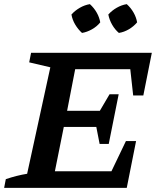

<svg xmlns="http://www.w3.org/2000/svg" viewBox="-41 -907 756 927"><path d="M-21 0 -13 -42Q40 -60 90 -68L202 -582L100 -606L109 -652H692L651 -446H602L588 -573H322L283 -372H441L488 -452H532L484 -212H440L424 -294H267L224 -80H497L567 -226H616L571 0ZM393 -887Q413 -869 426 -846Q439 -823 443 -799Q427 -779 403 -765.5Q379 -752 355 -748Q336 -765 322 -788.5Q308 -812 304 -837Q321 -856 344.5 -869.5Q368 -883 393 -887ZM571 -887Q591 -869 604 -846Q617 -823 621 -799Q604 -779 581 -765.5Q558 -752 533 -748Q514 -764 500.5 -787.5Q487 -811 482 -837Q499 -856 522.5 -869.5Q546 -883 571 -887Z"/></svg>

Font: Piazzolla SemiBold
Style: Italic
Weight: 600
Italic angle: -11.3°
Designer: Juan Pablo del Peral
Foundry: Huerta Tipografica
Version: Version 1.330